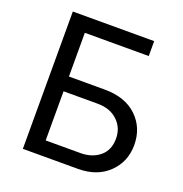

<svg xmlns="http://www.w3.org/2000/svg" viewBox="-133 -862 931 979"><g transform="rotate(20 332.5 -372.5)"><path d="M191.4 -80.1H379.9Q443.4 -80.1 484.4 -114.3Q525.4 -148.4 525.4 -211.9Q525.4 -269.5 484.9 -308.1Q444.3 -346.7 377 -346.7H191.4ZM96.7 0V-745.1H538.1V-664.1H191.4V-426.8H385.7Q497.1 -426.8 560.5 -366.2Q624 -305.7 624 -211.9Q624 -121.1 561.5 -60.5Q499 0 394.5 0Z"/></g></svg>

Font: Gothic A1 Medium
Style: Regular
Weight: 500
Designer: HanYang I&C Co.,Ltd.
Foundry: HanYang I&C Co.,Ltd.
Version: Version 2.50